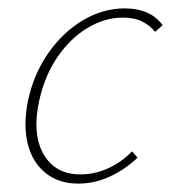

<svg xmlns="http://www.w3.org/2000/svg" viewBox="-20 -433 408 458"><path d="M167 5Q120 5 88.5 -20.5Q57 -46 46 -90.5Q35 -135 47 -194Q61 -258 96 -307.5Q131 -357 178.5 -385Q226 -413 278 -413Q307 -413 329.5 -403.5Q352 -394 368 -373L350 -357Q338 -372 319.5 -381.5Q301 -391 273 -391Q230 -391 189 -366.5Q148 -342 117.5 -297.5Q87 -253 74 -195Q56 -115 83.5 -66Q111 -17 172 -17Q206 -17 238 -31.5Q270 -46 295 -72L308 -57Q279 -29 242.5 -12Q206 5 167 5Z"/></svg>

Font: Ysabeau Office Thin
Style: Italic
Weight: 250
Italic angle: -12°
Designer: Christian Thalmann (Catharsis Fonts)
Version: Version 2.001;gftools[0.9.30]; featfreeze: tnum,lnum,ss02